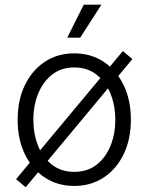

<svg xmlns="http://www.w3.org/2000/svg" viewBox="-20 -781 633 818"><path d="M296.4 11.2Q225.1 11.2 170.9 -24.7Q116.7 -60.5 85.9 -124Q55.2 -187.5 55.2 -270.5Q55.2 -354.5 85.9 -418.2Q116.7 -481.9 170.9 -517.8Q225.1 -553.7 296.4 -553.7Q367.2 -553.7 421.6 -517.8Q476.1 -481.9 506.8 -418.2Q537.6 -354.5 537.6 -270.5Q537.6 -187.5 506.8 -124Q476.1 -60.5 421.6 -24.7Q367.2 11.2 296.4 11.2ZM296.4 -48.8Q352.5 -48.8 391.4 -79.1Q430.2 -109.4 450.7 -159.7Q471.2 -210 471.2 -270.5Q471.2 -331.5 450.7 -382.1Q430.2 -432.6 391.1 -463.1Q352.1 -493.7 296.4 -493.7Q240.7 -493.7 201.9 -463.1Q163.1 -432.6 142.6 -382.1Q122.1 -331.5 122.1 -270.5Q122.1 -210 142.3 -159.7Q162.6 -109.4 201.7 -79.1Q240.7 -48.8 296.4 -48.8ZM89.4 16.6 48.3 -17.6 503.4 -563.5 543.9 -529.3ZM266.6 -620.6 336.9 -761.2H412.1L321.8 -620.6Z"/></svg>

Font: Inter Light
Style: Regular
Weight: 300
Designer: Rasmus Andersson
Foundry: rsms
Version: Version 4.000;git-a52131595